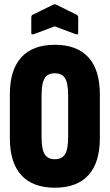

<svg xmlns="http://www.w3.org/2000/svg" viewBox="-20 -870 512 896"><path d="M236 6Q133 6 79.5 -52.5Q26 -111 26 -225V-429Q26 -544 79.5 -602.5Q133 -661 236 -661Q339 -661 392.5 -602.5Q446 -544 446 -429V-225Q446 -111 392.5 -52.5Q339 6 236 6ZM236 -127Q269 -127 283.5 -150Q298 -173 298 -230V-424Q298 -482 283.5 -505Q269 -528 236 -528Q203 -528 188.5 -505Q174 -482 174 -424V-230Q174 -173 188.5 -150Q203 -127 236 -127ZM139 -711Q126 -706 126 -716V-787Q126 -798 132 -801L228 -848Q235 -852 243 -848L338 -801Q345 -798 345 -787V-716Q345 -706 332 -711L235 -747Z"/></svg>

Font: Sofia Sans Extra Condensed Black
Style: Regular
Weight: 900
Designer: Botio Nikoltchev, Ani Petrova
Foundry: lettersoup
Version: Version 4.101